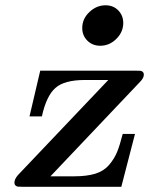

<svg xmlns="http://www.w3.org/2000/svg" viewBox="-20 -714 570 734"><path d="M35.2 -16.1Q35.2 -29.3 48.8 -44.9L394 -408.2H304.2Q226.1 -408.2 191.7 -377.7Q157.2 -347.2 140.1 -269H92.8L133.8 -443.8H501Q512.2 -443.8 516.6 -443.4Q521 -442.9 525.4 -439.5Q529.8 -436 529.8 -428.2Q529.8 -416 516.1 -401.9L172.9 -40H264.2Q312 -40 344.5 -50Q377 -60.1 397 -83.5Q417 -106.9 427.5 -132.6Q438 -158.2 449.2 -202.1H496.1L443.8 0H64Q52.7 0 48.3 -0.5Q43.9 -1 39.6 -4.6Q35.2 -8.3 35.2 -16.1ZM294.4 -606.9Q294.4 -642.1 321.8 -668Q349.1 -693.8 383.3 -693.8Q413.1 -693.8 432.1 -674.3Q451.2 -654.8 451.2 -626Q451.2 -591.8 424.8 -565.4Q398.4 -539.1 363.3 -539.1Q333.5 -539.1 314 -558.6Q294.4 -578.1 294.4 -606.9Z"/></svg>

Font: CMU Serif Extra
Style: BoldSlanted
Weight: 700
Italic angle: -9.46001°
Version: Version 0.7.0